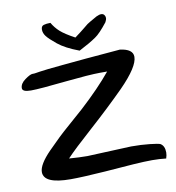

<svg xmlns="http://www.w3.org/2000/svg" viewBox="-68 -623 632 688"><g transform="rotate(-10 247.5 -279.0)"><path d="M134.8 3.9Q37.1 3.9 37.1 -39.1Q37.1 -66.4 80.1 -110.4Q123 -154.3 155.3 -182.1Q187.5 -210 216.8 -236.3Q286.1 -299.8 330.1 -353.5Q321.3 -353.5 303.7 -353.5Q286.1 -353.5 252.4 -351.1Q218.8 -348.6 181.6 -344.7Q81.1 -334 49.8 -334Q18.6 -334 18.6 -347.7Q18.6 -364.3 37.6 -377.9Q56.6 -391.6 64.9 -391.6Q73.2 -391.6 77.6 -392.6Q82 -393.6 92.8 -395Q103.5 -396.5 123.5 -398.9Q143.6 -401.4 177.7 -404.3Q245.1 -411.1 388.7 -422.9Q435.5 -417 435.5 -388.7Q435.5 -352.5 367.2 -283.2Q306.6 -222.7 237.8 -161.1Q168.9 -99.6 141.6 -70.3Q179.7 -67.4 208 -67.4L368.2 -74.2Q405.3 -74.2 435.5 -70.8Q465.8 -67.4 472.7 -64.5Q488.3 -55.7 488.3 -31.2Q488.3 -21.5 484.4 -9.8Q460 -12.7 433.6 -12.7Q407.2 -12.7 364.3 -9.8Q321.3 -6.8 260.7 -2Q177.7 3.9 134.8 3.9ZM160.2 -560.5Q170.9 -542 187 -527.3Q203.1 -512.7 239.3 -493.2Q265.6 -512.7 275.4 -521Q285.2 -529.3 290.5 -533.2Q295.9 -537.1 302.2 -540.5Q308.6 -543.9 327.1 -554.7Q347.7 -564.5 355.5 -554.7Q359.4 -549.8 359.4 -543.5Q359.4 -537.1 354.5 -528.3Q326.2 -492.2 308.6 -480.5Q286.1 -464.8 246.1 -444.3Q196.3 -462.9 169.9 -484.4Q143.6 -505.9 134.8 -517.6Q126 -529.3 126 -542Q126 -554.7 135.7 -557.6Q145.5 -560.5 160.2 -560.5Z"/></g></svg>

Font: Architects Daughter
Style: Regular
Weight: 400
Designer: Kimberly Geswein
Foundry: Kimberly Geswein
Version: Version 1.002 2010